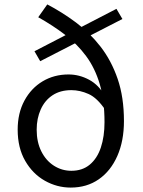

<svg xmlns="http://www.w3.org/2000/svg" viewBox="-20 -836 648 869"><path d="M300 13Q238 13 183 -18Q128 -49 94 -108Q60 -167 60 -249Q60 -324 90.5 -380.5Q121 -437 173 -468Q225 -499 290 -499Q339 -499 383.5 -475Q428 -451 456 -400L457 -338Q420 -393 381 -410.5Q342 -428 303 -428Q253 -428 218 -405Q183 -382 164.5 -341Q146 -300 146 -249Q146 -193 167 -151Q188 -109 224 -86Q260 -63 303 -63Q353 -63 386.5 -91Q420 -119 436.5 -168.5Q453 -218 453 -283Q453 -382 431.5 -455Q410 -528 369.5 -582.5Q329 -637 274 -679Q219 -721 153 -758L194 -816Q261 -781 323.5 -734.5Q386 -688 435 -625Q484 -562 512.5 -479Q541 -396 541 -288Q541 -198 511 -130Q481 -62 427 -24.5Q373 13 300 13ZM162 -559 136 -604 507 -796 534 -750Z"/></svg>

Font: Noto Sans TC Thin
Style: Regular
Weight: 400
Version: Version 2.004-H2;hotconv 1.0.118;makeotfexe 2.5.65603